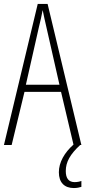

<svg xmlns="http://www.w3.org/2000/svg" viewBox="-20 -734 432 972"><path d="M313 132C313 86 335 47 386 0H392L221 -714H171L0 0H39L104 -269H289L352 -2C306 39 278 88 278 138C278 190 306 218 354 218C369 218 383 215 392 212V182C385 185 371 188 358 188C328 188 313 169 313 132ZM215 -596 281 -305H111L177 -597C185 -631 191 -654 196 -683C202 -654 207 -630 215 -596Z"/></svg>

Font: Noto Sans Thai Looped ExtraCondensed ExtraLight
Style: Regular
Weight: 200
Width: 2
Designer: Sasikarn Vongin, Ben Mitchell
Foundry: The Fontpad Ltd
Version: Version 1.001